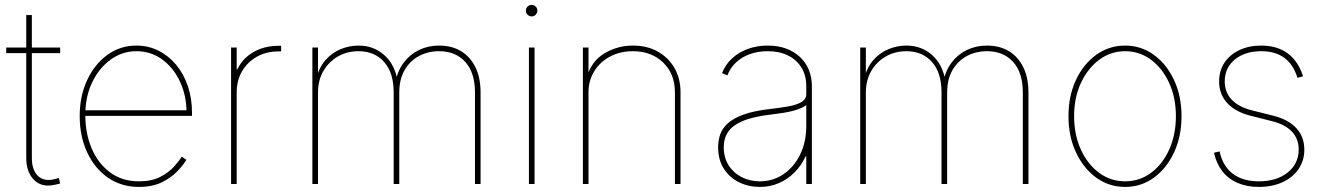

<svg xmlns="http://www.w3.org/2000/svg" viewBox="-20 -736 5303 768"><path d="M220.7 -545.9V-523.4H4.9V-545.9ZM85 -675.8H107.4V-104Q107.4 -55.2 132.1 -32Q156.7 -8.8 198.7 -19.5Q202.6 -20.5 207 -21.7Q211.4 -22.9 215.3 -23.9L220.7 -2Q216.3 -1 211.7 0.2Q207 1.5 202.6 2.4Q147.9 15.6 116.5 -15.9Q85 -47.4 85 -104Z M536.1 11.7Q464.8 11.7 411.4 -25.6Q357.9 -63 328.4 -127.2Q298.8 -191.4 298.8 -271.5Q298.8 -351.6 328.6 -415.5Q358.4 -479.5 409.7 -516.6Q460.9 -553.7 525.4 -553.7Q573.2 -553.7 613.8 -533.4Q654.3 -513.2 684.6 -476.8Q714.8 -440.4 731.4 -391.6Q748 -342.8 748 -285.2V-272.5H310.5V-294.9H735.8L726.1 -285.2Q726.1 -353.5 700 -409.4Q673.8 -465.3 628.7 -498.3Q583.5 -531.2 525.4 -531.2Q469.2 -531.2 422.9 -497.8Q376.5 -464.4 348.9 -407Q321.3 -349.6 321.3 -277.3V-274.4Q321.3 -202.6 346.4 -142.8Q371.6 -83 419.7 -46.9Q467.8 -10.7 536.1 -10.7Q586.9 -10.7 621.1 -28.6Q655.3 -46.4 676.3 -69.8Q697.3 -93.3 707 -109.4L725.6 -96.7Q713.4 -76.2 689.2 -50.8Q665 -25.4 627.2 -6.8Q589.4 11.7 536.1 11.7Z M904.3 0V-545.9H926.8V-459H929.7Q949.2 -501.5 992.9 -527.1Q1036.6 -552.7 1092.8 -552.7Q1097.2 -552.7 1098.6 -552.7Q1100.1 -552.7 1104.5 -552.7V-530.3Q1102.1 -530.3 1099.6 -530.3Q1097.2 -530.3 1092.8 -530.3Q1044.9 -530.3 1007.3 -509Q969.7 -487.8 948.2 -450.9Q926.8 -414.1 926.8 -366.2V0Z M1229.5 0V-545.9H1252V-417H1244.1Q1255.4 -465.3 1281.7 -495.4Q1308.1 -525.4 1343 -539.6Q1377.9 -553.7 1414.1 -553.7Q1474.6 -553.7 1517.3 -515.6Q1560.1 -477.5 1570.8 -409.2H1562Q1571.3 -455.1 1596.2 -487.3Q1621.1 -519.5 1657.2 -536.6Q1693.4 -553.7 1736.3 -553.7Q1787.6 -553.7 1824.7 -531Q1861.8 -508.3 1882.1 -466.3Q1902.3 -424.3 1902.3 -366.2V0H1879.9V-366.2Q1879.9 -445.3 1841.1 -488.3Q1802.2 -531.2 1736.3 -531.2Q1692.4 -531.2 1656.2 -512Q1620.1 -492.7 1598.6 -455.8Q1577.1 -418.9 1577.1 -366.2V0H1554.7V-366.2Q1554.7 -445.3 1516.4 -488.3Q1478 -531.2 1414.1 -531.2Q1368.2 -531.2 1331.5 -510Q1294.9 -488.8 1273.4 -451.7Q1252 -414.6 1252 -366.2V0Z M2095.7 0V-545.9H2118.2V0ZM2106.4 -670.4Q2097.2 -670.4 2090.3 -677.2Q2083.5 -684.1 2083.5 -693.4Q2083.5 -703.1 2090.3 -709.7Q2097.2 -716.3 2106.4 -716.3Q2116.2 -716.3 2122.8 -709.7Q2129.4 -703.1 2129.4 -693.4Q2129.4 -684.1 2122.8 -677.2Q2116.2 -670.4 2106.4 -670.4Z M2334 -366.2V0H2311.5V-545.9H2334V-428.7H2328.1Q2345.7 -491.2 2397.7 -522.5Q2449.7 -553.7 2511.7 -553.7Q2567.9 -553.7 2610.6 -530Q2653.3 -506.3 2677.7 -464.4Q2702.1 -422.4 2702.1 -366.2V0H2679.7V-366.2Q2679.7 -440.4 2632.8 -485.8Q2585.9 -531.2 2511.7 -531.2Q2460.9 -531.2 2420.7 -510Q2380.4 -488.8 2357.2 -451.4Q2334 -414.1 2334 -366.2Z M3019.5 11.7Q2974.6 11.7 2936.5 -6.8Q2898.4 -25.4 2875.5 -61Q2852.5 -96.7 2852.5 -147.5Q2852.5 -175.3 2861.3 -199.7Q2870.1 -224.1 2892.6 -243.9Q2915 -263.7 2955.3 -278.1Q2995.6 -292.5 3058.6 -299.8Q3096.7 -304.2 3130.1 -309.8Q3163.6 -315.4 3184.3 -326.9Q3205.1 -338.4 3205.1 -359.4V-391.6Q3205.1 -434.1 3186 -465.3Q3167 -496.6 3132.3 -513.9Q3097.7 -531.2 3050.8 -531.2Q3012.2 -531.2 2980 -519.8Q2947.8 -508.3 2924.6 -486.8Q2901.4 -465.3 2889.6 -434.6L2868.2 -443.4Q2881.3 -477.5 2908 -502.2Q2934.6 -526.9 2971.4 -540.3Q3008.3 -553.7 3050.8 -553.7Q3092.3 -553.7 3125 -541.5Q3157.7 -529.3 3180.7 -507.3Q3203.6 -485.4 3215.6 -455.8Q3227.5 -426.3 3227.5 -391.6V0H3205.1V-110.4H3202.1Q3185.5 -73.7 3158.2 -46.4Q3130.9 -19 3095.7 -3.7Q3060.5 11.7 3019.5 11.7ZM3019.5 -10.7Q3071.3 -10.7 3113.3 -38.8Q3155.3 -66.9 3180.2 -117.2Q3205.1 -167.5 3205.1 -233.4V-315.4Q3194.8 -308.1 3180.9 -302.2Q3167 -296.4 3149.7 -292Q3132.3 -287.6 3111.6 -284.4Q3090.8 -281.2 3067.4 -278.3Q2994.1 -270 2952.1 -252.4Q2910.2 -234.9 2892.6 -208.7Q2875 -182.6 2875 -147.5Q2875 -106.4 2894 -75.7Q2913.1 -44.9 2946 -27.8Q2979 -10.7 3019.5 -10.7Z M3420.9 0V-545.9H3443.4V-417H3435.5Q3446.8 -465.3 3473.1 -495.4Q3499.5 -525.4 3534.4 -539.6Q3569.3 -553.7 3605.5 -553.7Q3666 -553.7 3708.7 -515.6Q3751.5 -477.5 3762.2 -409.2H3753.4Q3762.7 -455.1 3787.6 -487.3Q3812.5 -519.5 3848.6 -536.6Q3884.8 -553.7 3927.7 -553.7Q3979 -553.7 4016.1 -531Q4053.2 -508.3 4073.5 -466.3Q4093.8 -424.3 4093.8 -366.2V0H4071.3V-366.2Q4071.3 -445.3 4032.5 -488.3Q3993.7 -531.2 3927.7 -531.2Q3883.8 -531.2 3847.7 -512Q3811.5 -492.7 3790 -455.8Q3768.6 -418.9 3768.6 -366.2V0H3746.1V-366.2Q3746.1 -445.3 3707.8 -488.3Q3669.4 -531.2 3605.5 -531.2Q3559.6 -531.2 3522.9 -510Q3486.3 -488.8 3464.8 -451.7Q3443.4 -414.6 3443.4 -366.2V0Z M4480.5 11.7Q4416 11.7 4364.7 -25.6Q4313.5 -63 4283.7 -127Q4253.9 -190.9 4253.9 -271.5Q4253.9 -352.1 4283.7 -415.8Q4313.5 -479.5 4364.7 -516.6Q4416 -553.7 4480.5 -553.7Q4544.4 -553.7 4595.5 -516.6Q4646.5 -479.5 4676.3 -415.5Q4706.1 -351.6 4706.1 -271.5Q4706.1 -190.9 4676.5 -127Q4647 -63 4595.9 -25.6Q4544.9 11.7 4480.5 11.7ZM4480.5 -10.7Q4538.6 -10.7 4584.5 -44.9Q4630.4 -79.1 4657 -138.2Q4683.6 -197.3 4683.6 -271.5Q4683.6 -345.2 4656.7 -404.1Q4629.9 -462.9 4584 -497.1Q4538.1 -531.2 4480.5 -531.2Q4422.9 -531.2 4376.7 -496.8Q4330.6 -462.4 4303.5 -403.8Q4276.4 -345.2 4276.4 -271.5Q4276.4 -197.3 4303.2 -138.2Q4330.1 -79.1 4376.2 -44.9Q4422.4 -10.7 4480.5 -10.7Z M5015.6 11.7Q4967.3 11.7 4930.2 -4.4Q4893.1 -20.5 4869.4 -51Q4845.7 -81.5 4835.9 -125L4858.4 -130.4Q4870.6 -72.3 4910.6 -41.5Q4950.7 -10.7 5015.6 -10.7Q5086.4 -10.7 5130.6 -45.9Q5174.8 -81.1 5174.8 -137.7Q5174.8 -180.2 5148.2 -209Q5121.6 -237.8 5069.3 -251L4984.4 -272.5Q4921.4 -288.1 4888.9 -323.7Q4856.4 -359.4 4856.4 -410.2Q4856.4 -453.1 4877.9 -485.4Q4899.4 -517.6 4937.5 -535.6Q4975.6 -553.7 5025.4 -553.7Q5067.4 -553.7 5100.1 -540Q5132.8 -526.4 5156 -499Q5179.2 -471.7 5192.4 -430.7L5169.9 -424.8Q5153.3 -478 5117.4 -504.6Q5081.5 -531.2 5025.4 -531.2Q4960 -531.2 4919.4 -498Q4878.9 -464.8 4878.9 -410.2Q4878.9 -367.7 4906 -338.1Q4933.1 -308.6 4988.3 -294.4L5074.2 -272.9Q5133.8 -257.8 5165.5 -223.1Q5197.3 -188.5 5197.3 -137.7Q5197.3 -93.3 5174.1 -59.6Q5150.9 -25.9 5109.9 -7.1Q5068.8 11.7 5015.6 11.7Z"/></svg>

Font: Inter Thin
Style: Regular
Weight: 250
Designer: Rasmus Andersson
Foundry: rsms
Version: Version 4.001;git-66647c0bb